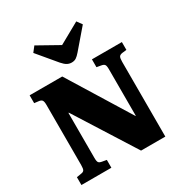

<svg xmlns="http://www.w3.org/2000/svg" viewBox="-221 -1153 1249 1316"><g transform="rotate(-30 404.0 -495.0)"><path d="M41 0V-62L77 -68Q95 -70 101.5 -80Q108 -90 108 -120V-596Q108 -622 101 -632Q94 -642 74 -644L41 -648V-710H299L599 -224L601 -226V-594Q601 -621 594 -630Q587 -639 568 -642L534 -648V-710H771V-648L736 -644Q717 -641 711 -630.5Q705 -620 705 -591V0H513L214 -473L211 -472V-116Q211 -88 218 -79.5Q225 -71 244 -68L278 -62V0ZM404 -760Q385 -760 368.5 -769Q352 -778 332 -801L208 -949L240 -990L406 -897L571 -989L600 -949L472 -800Q454 -779 439.5 -769.5Q425 -760 404 -760Z"/></g></svg>

Font: Literata 36pt ExtraBold
Style: Regular
Weight: 800
Designer: Latin by Veronika Burian and Jose Scaglione. Greek by Irene Vlachou. Cyrillic by Vera Evstafieva.
Foundry: TypeTogether
Version: Version 3.002